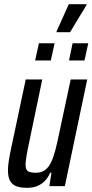

<svg xmlns="http://www.w3.org/2000/svg" viewBox="-20 -890 442 918"><path d="M109 8Q76 8 56 -0.5Q36 -9 27 -27.5Q18 -46 18 -75Q18 -95 22 -121Q26 -147 33 -180L103 -510H182L120 -212Q111 -172 107 -146Q103 -120 102 -104Q102 -88 107 -79Q112 -70 123.5 -67Q135 -64 152 -64Q178 -64 195.5 -77Q213 -90 224.5 -114.5Q236 -139 245 -173.5Q254 -208 263 -253L318 -510H397L290 0H216L226 -64H220Q210 -41 194.5 -25Q179 -9 158 -0.5Q137 8 109 8ZM310 -601 327 -683H402L384 -601ZM148 -601 166 -683H241L223 -601ZM250 -736 251 -741 309 -870H394L393 -865L315 -736Z"/></svg>

Font: Saira ExtraCondensed Medium
Style: Italic
Weight: 500
Width: 2
Italic angle: -12°
Designer: Hector Gatti with collaboration of the Omnibus-Type team
Foundry: Omnibus-Type
Version: Version 1.101